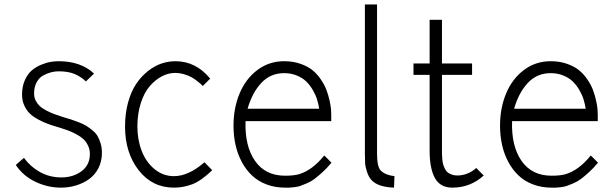

<svg xmlns="http://www.w3.org/2000/svg" viewBox="-20 -840 2795 872"><path d="M134.8 -415Q134.8 -397.5 142.3 -382.8Q149.9 -368.2 160.9 -357.9Q171.9 -347.7 190.4 -338.1Q209 -328.6 224.9 -322.5Q240.7 -316.4 264.2 -309.1Q289.1 -301.8 302.2 -297.6Q315.4 -293.5 337.4 -284.9Q359.4 -276.4 371.8 -268.6Q384.3 -260.7 399.7 -248.3Q415 -235.8 423.1 -221.9Q431.2 -208 437 -188.5Q442.9 -168.9 442.9 -146Q442.9 -106.9 426.8 -75.9Q410.6 -44.9 384 -26.1Q357.4 -7.3 324.7 2.4Q292 12.2 256.8 12.2Q196.8 12.2 141.1 -14.2Q85.4 -40.5 51.8 -90.8Q55.2 -93.8 68.4 -105.5Q81.5 -117.2 88.9 -123Q117.7 -83 161.6 -58.6Q205.6 -34.2 258.8 -34.2Q312 -34.2 350.1 -62.3Q388.2 -90.3 388.2 -141.1Q388.2 -161.6 379.6 -179.2Q371.1 -196.8 358.4 -208.5Q345.7 -220.2 325.4 -231Q305.2 -241.7 288.3 -247.8Q271.5 -253.9 248 -261.2Q218.8 -269.5 198.5 -276.9Q178.2 -284.2 154.1 -297.1Q129.9 -310.1 115 -324.7Q100.1 -339.4 90.1 -361.3Q80.1 -383.3 80.1 -410.2Q80.1 -447.3 92.8 -475.6Q105.5 -503.9 123.8 -519.8Q142.1 -535.6 166.3 -545.7Q190.4 -555.7 209.5 -558.8Q228.5 -562 246.1 -562Q346.7 -562 407.2 -505.9L370.1 -470.2Q345.7 -493.2 317.1 -504.6Q288.6 -516.1 246.1 -516.1Q230 -516.1 213.1 -512Q196.3 -507.8 177.5 -498Q158.7 -488.3 146.7 -466.8Q134.8 -445.3 134.8 -415Z M776.9 -562Q869.6 -562 934.6 -482.9L900.9 -449.2Q898.9 -451.7 895 -455.6Q891.1 -459.5 878.4 -469.7Q865.7 -480 852.1 -488Q838.4 -496.1 817.4 -502.4Q796.4 -508.8 774.9 -508.8Q744.6 -508.8 714.8 -493.2Q685.1 -477.5 659.9 -448.5Q634.8 -419.4 619.4 -371.6Q604 -323.7 604 -265.1Q604 -204.6 624 -153.6Q644 -102.5 682.6 -71.3Q721.2 -40 770 -40Q835.9 -40 908.7 -103Q916.5 -95.2 927 -84.2Q937.5 -73.2 943.8 -66.9Q893.6 -18.6 853.3 -3.2Q813 12.2 770 12.2Q671.4 12.2 609.6 -67.1Q547.9 -146.5 547.9 -265.1Q547.9 -325.2 561.8 -375.2Q575.7 -425.3 598.6 -459.2Q621.6 -493.2 651.4 -516.8Q681.2 -540.5 712.9 -551.3Q744.6 -562 776.9 -562Z M1040.5 -269Q1040.5 -349.6 1068.4 -416Q1096.2 -482.4 1149.2 -522.2Q1202.1 -562 1270.5 -562Q1311 -562 1344.5 -550.3Q1377.9 -538.6 1399.7 -520.8Q1421.4 -502.9 1437.7 -478.5Q1454.1 -454.1 1462.6 -431.4Q1471.2 -408.7 1476.6 -384.3Q1481.9 -359.9 1483.2 -345.5Q1484.4 -331.1 1484.4 -319.8V-290H1095.2Q1091.3 -176.8 1138.2 -109.4Q1185.1 -42 1274.4 -42Q1314.5 -42 1337.9 -48.8Q1397.9 -66.4 1452.6 -133.8Q1458.5 -128.4 1464.6 -122.3Q1470.7 -116.2 1476.8 -109.9Q1482.9 -103.5 1485.4 -101.1Q1465.3 -76.7 1444.6 -57.9Q1423.8 -39.1 1408.2 -27.3Q1392.6 -15.6 1373.3 -7.3Q1354 1 1343.3 4.6Q1332.5 8.3 1315.4 10.3Q1298.3 12.2 1293.5 12.2Q1288.6 12.2 1274.4 12.2Q1229 12.2 1190.4 -2.4Q1151.9 -17.1 1124.5 -43Q1097.2 -68.8 1078.1 -104.5Q1059.1 -140.1 1049.8 -181.6Q1040.5 -223.1 1040.5 -269ZM1270.5 -507.8Q1208.5 -507.8 1167 -463.6Q1125.5 -419.4 1104.5 -346.2H1429.7Q1426.3 -367.7 1419.9 -388.4Q1413.6 -409.2 1400.6 -431.4Q1387.7 -453.6 1370.8 -470Q1354 -486.3 1327.9 -497.1Q1301.8 -507.8 1270.5 -507.8Z M1637.2 -819.8H1692.4V-141.1Q1692.4 -83 1709.5 -64.9Q1731.4 -44.4 1771.5 -40Q1771 -30.3 1770.5 -13.7Q1770 2.9 1769.5 12.2Q1699.2 9.8 1669.4 -20Q1654.8 -34.7 1647 -58.8Q1639.2 -83 1638.2 -98.9Q1637.2 -114.7 1637.2 -141.1Z M1857.9 -500V-551.8H1931.2V-750H1987.3V-551.8H2124V-500H1987.3V-155.8Q1987.3 -143.1 1987.5 -135.7Q1987.8 -128.4 1989 -115Q1990.2 -101.6 1992.7 -93.3Q1995.1 -85 2000.2 -74.2Q2005.4 -63.5 2012.5 -57.6Q2019.5 -51.8 2030.8 -47.4Q2042 -43 2056.2 -43Q2104.5 -43 2143.1 -77.1Q2148.4 -71.8 2155 -64.9Q2161.6 -58.1 2166.5 -53.2Q2171.4 -48.3 2177.2 -43Q2116.2 12.2 2034.2 12.2Q1979.5 12.2 1955.3 -31.2Q1931.2 -74.7 1931.2 -155.8V-500Z M2251 -269Q2251 -349.6 2278.8 -416Q2306.6 -482.4 2359.6 -522.2Q2412.6 -562 2481 -562Q2521.5 -562 2554.9 -550.3Q2588.4 -538.6 2610.1 -520.8Q2631.8 -502.9 2648.2 -478.5Q2664.6 -454.1 2673.1 -431.4Q2681.6 -408.7 2687 -384.3Q2692.4 -359.9 2693.6 -345.5Q2694.8 -331.1 2694.8 -319.8V-290H2305.7Q2301.8 -176.8 2348.6 -109.4Q2395.5 -42 2484.9 -42Q2524.9 -42 2548.3 -48.8Q2608.4 -66.4 2663.1 -133.8Q2668.9 -128.4 2675 -122.3Q2681.2 -116.2 2687.3 -109.9Q2693.4 -103.5 2695.8 -101.1Q2675.8 -76.7 2655 -57.9Q2634.3 -39.1 2618.7 -27.3Q2603 -15.6 2583.7 -7.3Q2564.5 1 2553.7 4.6Q2543 8.3 2525.9 10.3Q2508.8 12.2 2503.9 12.2Q2499 12.2 2484.9 12.2Q2439.5 12.2 2400.9 -2.4Q2362.3 -17.1 2335 -43Q2307.6 -68.8 2288.6 -104.5Q2269.5 -140.1 2260.3 -181.6Q2251 -223.1 2251 -269ZM2481 -507.8Q2418.9 -507.8 2377.4 -463.6Q2335.9 -419.4 2314.9 -346.2H2640.1Q2636.7 -367.7 2630.4 -388.4Q2624 -409.2 2611.1 -431.4Q2598.1 -453.6 2581.3 -470Q2564.5 -486.3 2538.3 -497.1Q2512.2 -507.8 2481 -507.8Z"/></svg>

Font: Junction Light
Style: Regular
Weight: 300
Designer: Caroline Hadilaksono
Foundry: Caroline Hadilaksono
Version: Version 1.002